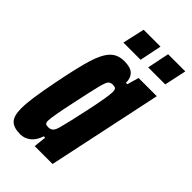

<svg xmlns="http://www.w3.org/2000/svg" viewBox="-211 -733 805 805"><g transform="rotate(45 191.5 -330.0)"><path d="M6 -72Q6 -101 12 -143Q18 -185 32 -256Q53 -362 69.5 -415.5Q86 -469 109.5 -493.5Q133 -518 172 -518Q209 -518 225 -502.5Q241 -487 241 -458H249L264 -510H372L264 0H158L164 -56H156Q145 -23 124.5 -7.5Q104 8 80 8Q41 8 23.5 -9.5Q6 -27 6 -72ZM177 -132Q188 -172 208.5 -268Q229 -364 229 -391Q229 -406 224 -410Q219 -414 208 -414Q194 -414 187 -406Q180 -398 172 -366.5Q164 -335 147 -255Q122 -140 122 -115Q122 -103 126.5 -99.5Q131 -96 142 -96Q155 -96 163 -103Q171 -110 177 -132ZM114 -570 136 -668H236L216 -570ZM261 -570 281 -668H383L362 -570Z"/></g></svg>

Font: Saira Ultra Condensed ExtraBold
Style: Italic
Weight: 800
Width: 1
Italic angle: -12°
Designer: Hector Gatti with collaboration of the Omnibus-Type team
Foundry: Omnibus-Type
Version: Version 1.001; ttfautohint (v1.8)